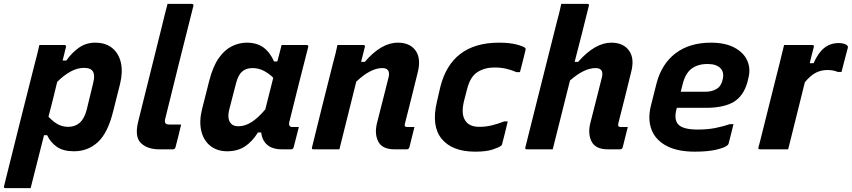

<svg xmlns="http://www.w3.org/2000/svg" viewBox="-60 -770 4392 990"><path d="M143 -538H272Q277 -538 279.5 -534.5Q282 -531 280 -527Q272 -493 263 -458H282Q311 -499 347.5 -524.5Q384 -550 431 -550Q485 -550 519 -522Q553 -494 563.5 -446Q574 -398 559 -337L524 -198Q496 -84 444.5 -37Q393 10 321 10Q266 10 233 -13Q200 -36 183 -73H167Q150 -5 132.5 63.5Q115 132 98 200H-31Q-43 200 -39 189Q0 33 39 -124Q78 -281 118 -437Q126 -466 132 -491Q138 -516 143 -538ZM372 -420Q339 -420 304 -401Q269 -382 235 -348Q224 -303 213 -258Q202 -213 190 -168Q218 -139 241.5 -127.5Q265 -116 292 -116Q327 -116 351 -137Q375 -158 387 -204L421 -344Q432 -390 414 -408Q402 -420 372 -420Z M776 -639Q782 -665 789.5 -694.5Q797 -724 804 -750H929Q933 -750 936 -747Q939 -744 937 -739Q900 -594 864 -448.5Q828 -303 792 -158Q788 -142 793 -135Q797 -128 812 -128H874Q867 -99 860 -69.5Q853 -40 845 -11Q842 0 831 0H762Q699 0 666 -33Q633 -66 653 -145Q684 -268 714.5 -392Q745 -516 776 -639Z M1212 -550Q1264 -550 1298 -525.5Q1332 -501 1353 -453H1370Q1375 -471 1380 -491Q1385 -511 1392 -538H1520Q1532 -538 1529 -527Q1504 -430 1478.5 -328.5Q1453 -227 1432 -142Q1425 -115 1449 -115H1481L1454 -10Q1451 0 1441 0H1395Q1344 0 1317.5 -23.5Q1291 -47 1287 -87H1270Q1241 -40 1203 -15Q1165 10 1112 10Q1060 10 1025 -17.5Q990 -45 978 -94.5Q966 -144 982 -208L1019 -354Q1038 -428 1068 -470.5Q1098 -513 1135.5 -531.5Q1173 -550 1212 -550ZM1132 -132Q1144 -119 1169 -119Q1203 -119 1236.5 -140Q1270 -161 1308 -206Q1318 -247 1328.5 -287.5Q1339 -328 1349 -369Q1326 -392 1299 -405.5Q1272 -419 1242 -419Q1210 -419 1189.5 -402Q1169 -385 1158 -344L1123 -209Q1109 -155 1132 -132Z M1680 -538H1813Q1825 -538 1821 -527Q1811 -489 1802 -451H1821Q1906 -550 1991 -550Q2054 -550 2083 -509Q2112 -468 2094 -397Q2078 -330 2061.5 -265.5Q2045 -201 2028 -133Q2025 -122 2029 -118Q2032 -115 2042 -115H2077Q2070 -89 2064 -63Q2058 -37 2051 -11Q2048 0 2037 0H1975Q1911 0 1890.5 -40Q1870 -80 1884 -136Q1900 -198 1914 -254Q1928 -310 1944 -373Q1954 -419 1911 -419Q1851 -419 1777 -349Q1733 -174 1690 0H1557Q1545 0 1549 -11Q1575 -118 1602 -225.5Q1629 -333 1656 -440Q1664 -468 1670 -493.5Q1676 -519 1680 -538Z M2513 -550Q2569 -550 2605.5 -540Q2642 -530 2649 -522Q2651 -518 2650 -513Q2643 -483 2636 -456Q2629 -429 2621 -398H2603Q2578 -409 2550.5 -415.5Q2523 -422 2489 -422Q2439 -422 2401.5 -398Q2364 -374 2348 -309L2332 -247Q2317 -183 2338 -150Q2358 -116 2412 -116Q2446 -116 2477.5 -124Q2509 -132 2540 -144H2558Q2551 -115 2544 -85.5Q2537 -56 2529 -27Q2528 -21 2523 -18Q2513 -10 2480 1Q2447 12 2390 12Q2272 12 2217.5 -54Q2163 -120 2193 -246L2210 -320Q2267 -550 2513 -550Z M3092 -550Q3154 -550 3183.5 -509Q3213 -468 3194 -397Q3178 -330 3161.5 -265.5Q3145 -201 3128 -133Q3126 -122 3130 -118Q3133 -115 3143 -115H3177Q3170 -89 3164 -63Q3158 -37 3151 -11Q3148 0 3137 0H3075Q3011 0 2990.5 -40Q2970 -80 2984 -136Q3000 -198 3014 -254Q3028 -310 3044 -373Q3054 -419 3011 -419Q2952 -419 2879 -355Q2857 -266 2834.5 -177.5Q2812 -89 2790 0H2657Q2645 0 2649 -11Q2689 -172 2729.5 -332Q2770 -492 2810 -652Q2818 -680 2824 -705.5Q2830 -731 2834 -750H2968Q2980 -750 2976 -739Q2958 -667 2940 -595Q2922 -523 2903 -451H2921Q3008 -550 3092 -550Z M3606 -550Q3679 -550 3727 -524.5Q3775 -499 3793.5 -456.5Q3812 -414 3798 -364L3794 -347Q3774 -275 3723 -244.5Q3672 -214 3579 -214H3430L3428 -207Q3415 -156 3435 -131Q3458 -102 3537 -102Q3587 -102 3626 -109.5Q3665 -117 3704 -130H3722Q3716 -106 3710 -81Q3704 -56 3697 -30Q3696 -26 3692 -22Q3679 -9 3634.5 1.5Q3590 12 3523 12Q3433 12 3376.5 -18Q3320 -48 3299.5 -101.5Q3279 -155 3296 -224L3325 -339Q3351 -440 3423 -495Q3495 -550 3606 -550ZM3588 -440Q3538 -440 3506 -416Q3474 -392 3460 -336L3450 -297H3577Q3611 -297 3635 -311.5Q3659 -326 3666 -359Q3676 -397 3654 -419Q3644 -429 3628 -434.5Q3612 -440 3588 -440Z M4004 0H3859Q3847 0 3851 -11Q3853 -17 3861 -49Q3869 -81 3881 -129Q3893 -177 3907 -233Q3921 -289 3934.5 -343Q3948 -397 3959 -440Q3966 -468 3972 -493.5Q3978 -519 3983 -538H4128Q4139 -538 4136 -527Q4131 -507 4125.5 -486.5Q4120 -466 4115 -444H4135Q4158 -497 4189.5 -522.5Q4221 -548 4265 -548Q4282 -548 4293.5 -544Q4305 -540 4309 -535Q4313 -531 4312 -525Q4303 -491 4295.5 -462.5Q4288 -434 4279 -399H4260Q4248 -404 4235 -406.5Q4222 -409 4206 -409Q4175 -409 4147.5 -395.5Q4120 -382 4090 -346Q4069 -261 4047 -172.5Q4025 -84 4004 0Z"/></svg>

Font: Recursive Sn Lnr St
Style: Bold Italic
Weight: 700
Italic angle: -15°
Version: Version 1.079;hotconv 1.0.112;makeotfexe 2.5.65598; ttfautoh